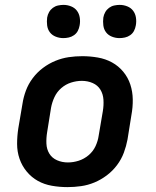

<svg xmlns="http://www.w3.org/2000/svg" viewBox="-20 -758 640 786"><path d="M256 8Q224 8 192.5 2.5Q161 -3 135 -17.5Q109 -32 89.5 -55.5Q70 -79 60 -108Q50 -137 50 -169Q50 -201 55 -233L72 -333Q76 -360 86 -387Q96 -414 114 -438Q132 -462 156 -480Q180 -498 207 -509Q234 -520 261.5 -524Q289 -528 317 -528Q349 -528 380.5 -522.5Q412 -517 438.5 -502.5Q465 -488 484.5 -464.5Q504 -441 513.5 -412Q523 -383 523.5 -351Q524 -319 518 -287L502 -187Q497 -160 487 -133Q477 -106 459 -82Q441 -58 417 -40Q393 -22 366.5 -11Q340 0 312 4Q284 8 256 8ZM258 -93Q280 -93 302 -100Q324 -107 342.5 -122.5Q361 -138 371 -159.5Q381 -181 384 -203L401 -303Q405 -327 403.5 -350Q402 -373 391 -391Q380 -409 359.5 -418Q339 -427 315 -427Q293 -427 271 -420Q249 -413 231 -397.5Q213 -382 203 -360.5Q193 -339 189 -317L173 -217Q169 -193 170 -170Q171 -147 182 -129Q193 -111 213.5 -102Q234 -93 258 -93ZM469 -602Q453 -602 438 -608Q423 -614 414 -626Q405 -638 403 -654Q401 -670 403 -686Q405 -698 411 -708.5Q417 -719 426.5 -726Q436 -733 447.5 -735.5Q459 -738 470 -738Q486 -738 501 -732Q516 -726 525 -714Q534 -702 536.5 -686Q539 -670 536 -654Q534 -642 528.5 -631.5Q523 -621 513 -614Q503 -607 491.5 -604.5Q480 -602 469 -602ZM239 -602Q223 -602 208 -608Q193 -614 184 -626Q175 -638 173 -654Q171 -670 173 -686Q175 -698 181 -708.5Q187 -719 196.5 -726Q206 -733 217.5 -735.5Q229 -738 240 -738Q256 -738 271 -732Q286 -726 295 -714Q304 -702 306.5 -686Q309 -670 306 -654Q304 -642 298.5 -631.5Q293 -621 283 -614Q273 -607 261.5 -604.5Q250 -602 239 -602Z"/></svg>

Font: Iosevka Aile
Style: Bold Italic
Weight: 700
Italic angle: -9°
Designer: Belleve Invis
Foundry: Belleve Invis
Version: Version 28.0.1; ttfautohint (v1.8.4)